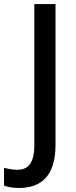

<svg xmlns="http://www.w3.org/2000/svg" viewBox="-88 -734 376 951"><path d="M7 197C117 197 187 136 187 -17V-714H82V-13C82 77 48 107 -2 107C-27 107 -49 102 -68 97V185C-49 193 -24 197 7 197Z"/></svg>

Font: Noto Sans Devanagari SemiCondensed Medium
Style: Regular
Weight: 500
Width: 4
Designer: Jelle Bosma - Monotype Design Team
Foundry: Monotype Imaging Inc.
Version: Version 2.004